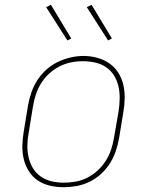

<svg xmlns="http://www.w3.org/2000/svg" viewBox="-20 -775 640 803"><path d="M246 8Q217 8 189 1.5Q161 -5 138.5 -20Q116 -35 101 -58.5Q86 -82 79.5 -109Q73 -136 73.5 -165Q74 -194 79 -223L97 -333Q102 -361 111 -387.5Q120 -414 135.5 -438.5Q151 -463 173 -483Q195 -503 221 -515.5Q247 -528 274.5 -534.5Q302 -541 329 -541Q358 -541 386 -533.5Q414 -526 436.5 -510.5Q459 -495 474 -472Q489 -449 495.5 -421.5Q502 -394 501.5 -365Q501 -336 496 -307L478 -197Q473 -169 464 -142.5Q455 -116 439.5 -91.5Q424 -67 402 -47Q380 -27 354 -14.5Q328 -2 300.5 3Q273 8 246 8ZM246 -11Q271 -11 296.5 -15.5Q322 -20 345.5 -32Q369 -44 389 -62.5Q409 -81 423 -103.5Q437 -126 445 -150.5Q453 -175 457 -200L476 -310Q480 -336 480.5 -362.5Q481 -389 475.5 -413.5Q470 -438 457 -459Q444 -480 423.5 -494Q403 -508 378 -513.5Q353 -519 326 -519Q301 -519 276.5 -514Q252 -509 228.5 -497Q205 -485 185 -466.5Q165 -448 151.5 -426Q138 -404 130 -379.5Q122 -355 118 -330L100 -220Q95 -194 94.5 -168Q94 -142 99.5 -117.5Q105 -93 117.5 -72Q130 -51 150 -37Q170 -23 195 -17Q220 -11 246 -11ZM432 -606 343 -745 363 -755 448 -614ZM262 -606 173 -745 193 -755 278 -614Z"/></svg>

Font: Iosevka Slab ThExObl
Style: Regular
Weight: 100
Width: 7
Italic angle: -9°
Monospace: yes
Designer: Belleve Invis
Foundry: Belleve Invis
Version: Version 11.1.1; ttfautohint (v1.8.3)